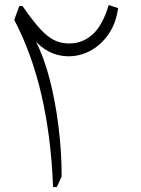

<svg xmlns="http://www.w3.org/2000/svg" viewBox="-20 -757 571 777"><path d="M419.9 -736.8 458 -724.1Q448.7 -656.7 413.1 -610.1Q377.4 -563.5 327.4 -543Q277.3 -522.5 223.9 -532.5Q170.4 -542.5 125.5 -587.9Q157.7 -526.4 180.9 -436.8Q204.1 -347.2 216.8 -244.9Q229.5 -142.6 229.5 -42.5L210 0H194.8Q187 -202.1 148.2 -370.8Q109.4 -539.6 37.6 -676.8L58.1 -732.4H71.3Q112.3 -672.9 142.6 -639.9Q172.9 -606.9 200.4 -594Q228 -581.1 259.8 -581.1Q314.9 -581.1 355.5 -618.4Q396 -655.8 419.9 -736.8Z"/></svg>

Font: Pinar-DS3-FD Light
Style: Regular
Weight: 300
Designer: Amin Abedi
Version: Version 3.000